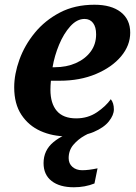

<svg xmlns="http://www.w3.org/2000/svg" viewBox="-20 -566 575 811"><path d="M263 10Q202 10 151.5 -12.5Q101 -35 70.5 -81Q40 -127 40 -197Q40 -253 62 -314Q84 -375 127 -427.5Q170 -480 233 -513Q296 -546 379 -546Q450 -546 490 -515Q530 -484 530 -428Q530 -374 491.5 -328Q453 -282 385.5 -253.5Q318 -225 232 -225H195Q194 -215 193.5 -205Q193 -195 193 -187Q193 -129 220 -97.5Q247 -66 302 -66Q351 -66 389 -91.5Q427 -117 448 -147Q461 -131 461 -104Q461 -80 440 -53.5Q419 -27 375.5 -8.5Q332 10 263 10ZM211 -282Q261 -282 300.5 -299.5Q340 -317 363 -348Q386 -379 386 -421Q386 -452 373 -469Q360 -486 337 -486Q305 -486 277 -455Q249 -424 229.5 -377Q210 -330 202 -282ZM292 225Q232 225 198 198.5Q164 172 164 123Q164 69 205.5 34.5Q247 0 312 -15H389Q366 -9 338 6.5Q310 22 290 45.5Q270 69 270 102Q270 125 286 139Q302 153 327 153Q341 153 357 151Q373 149 392 145L379 209Q339 225 292 225Z"/></svg>

Font: Noto Serif
Style: Bold Italic
Weight: 700
Italic angle: -12°
Designer: Monotype Design Team
Foundry: Monotype Imaging Inc.
Version: Version 2.013